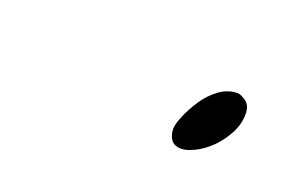

<svg xmlns="http://www.w3.org/2000/svg" viewBox="-31 -448 296 201"><g transform="rotate(20 116.5 -347.5)"><path d="M211 -385Q214 -385 220 -381Q226 -377 226 -367Q226 -356 220.5 -345.5Q215 -335 207 -327Q199 -319 190 -314.5Q181 -310 175 -310Q167 -310 163.5 -315Q160 -320 160 -327Q160 -332 164 -341.5Q168 -351 174.5 -361Q181 -371 190.5 -378Q200 -385 211 -385Z"/></g></svg>

Font: Discipuli Britannica
Style: Regular
Weight: 400
Designer: Peter Wiegel
Foundry: Peter Wiegel
Version: Version 0.001 2009